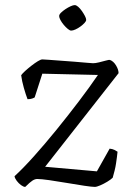

<svg xmlns="http://www.w3.org/2000/svg" viewBox="-20 -733 528 753"><path d="M79 0Q72 0 62.5 -7Q53 -14 45.5 -24Q38 -34 37 -42Q70 -72 113 -120Q156 -168 201.5 -224Q247 -280 289.5 -336Q332 -392 364 -439L146 -444L116 -351Q113 -349 106 -346.5Q99 -344 88 -344Q81 -362 73.5 -388.5Q66 -415 63 -438Q68 -445 79 -455Q90 -465 103.5 -475.5Q117 -486 128.5 -493Q140 -500 146 -500Q151 -500 171 -498.5Q191 -497 218 -495Q245 -493 272 -491Q299 -489 319 -487Q339 -485 345 -485Q354 -485 368.5 -488.5Q383 -492 395.5 -495.5Q408 -499 411 -498Q425 -493 435 -476.5Q445 -460 445 -446L157 -79L360 -61L410 -150Q421 -149 429 -145Q437 -141 441 -138Q440 -128 438.5 -116.5Q437 -105 435 -91.5Q433 -78 429.5 -64Q426 -50 422 -36Q415 -29 401 -20.5Q387 -12 373 -6Q359 0 352 0Q341 0 310.5 -4.5Q280 -9 242.5 -15.5Q205 -22 173 -26.5Q141 -31 126 -31Q117 -31 107 -24.5Q97 -18 79 0ZM259 -613Q254 -613 246 -619.5Q238 -626 230 -635.5Q222 -645 217 -654.5Q212 -664 212 -670Q212 -676 219 -683Q226 -690 236.5 -697Q247 -704 257 -708.5Q267 -713 273 -713Q279 -713 286.5 -706.5Q294 -700 301 -690Q308 -680 313 -670.5Q318 -661 318 -655Q318 -650 311.5 -643Q305 -636 295.5 -629Q286 -622 276 -617.5Q266 -613 259 -613Z"/></svg>

Font: Texturina 12pt Thin
Style: Regular
Weight: 250
Designer: Guillermo Torres Carreño
Foundry: Omnibus-Type
Version: Version 1.002